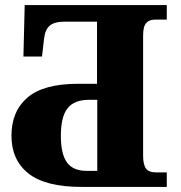

<svg xmlns="http://www.w3.org/2000/svg" viewBox="-20 -734 710 754"><path d="M25 -201Q25 -297 88 -351Q151 -405 287 -405H361V-649H236Q193 -649 175 -633Q157 -617 153 -582L145 -512H72L77 -714H635V-657H589Q566 -657 554 -643.5Q542 -630 542 -594V-123Q542 -88 553 -72.5Q564 -57 593 -57H635V0H300Q158 0 91.5 -53Q25 -106 25 -201ZM362 -63V-342H329Q272 -342 245.5 -309Q219 -276 219 -201Q219 -129 243 -96Q267 -63 320 -63Z"/></svg>

Font: Noto Serif ExtraBold
Style: Regular
Weight: 800
Designer: Monotype Design Team
Foundry: Monotype Imaging Inc.
Version: Version 1.001